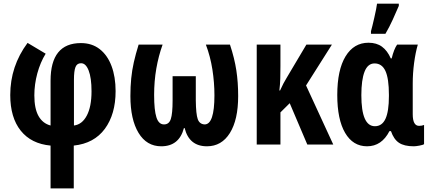

<svg xmlns="http://www.w3.org/2000/svg" viewBox="-20 -791 2355 1051"><path d="M130.9 -556.2 230 -497.1Q200.7 -449.7 184.3 -389.4Q168 -329.1 168 -269Q168 -196.3 190.9 -155.8Q213.9 -115.2 256.8 -104V-349.1Q256.8 -555.2 422.9 -555.2Q483.4 -555.2 525.9 -522Q568.4 -488.8 590.6 -429.4Q612.8 -370.1 612.8 -292Q612.8 -166 554 -85.9Q495.1 -5.9 383.8 5.9V240.2H256.8V5.9Q150.9 -3.9 93.5 -75.7Q36.1 -147.5 36.1 -271Q36.1 -428.7 130.9 -556.2ZM422.9 -444.8Q401.4 -444.8 393.1 -423.6Q384.8 -402.3 384.8 -355V-104Q429.2 -109.4 455.1 -158.2Q481 -207 481 -291Q481 -365.2 465.1 -405.5Q449.2 -445.8 422.9 -444.8Z M1238.8 -546.9Q1263.7 -471.7 1273.7 -406Q1283.7 -340.3 1283.7 -265.1Q1283.7 -135.3 1238.3 -62.7Q1192.9 9.8 1112.8 9.8Q1015.6 9.8 990.7 -89.8H986.8Q960.4 9.8 862.8 9.8Q782.7 9.8 738.3 -63.7Q693.8 -137.2 693.8 -265.1Q693.8 -316.9 698.2 -361.3Q702.6 -405.8 712.6 -450.4Q722.7 -495.1 738.8 -546.9H870.1Q847.7 -484.9 835.7 -415.8Q823.7 -346.7 823.7 -271Q823.7 -188 836.2 -148.9Q848.6 -109.9 877.9 -109.9Q905.3 -109.9 915 -139.4Q924.8 -168.9 924.8 -241.2V-374H1051.8V-241.2Q1052.7 -166 1062.5 -138.7Q1072.3 -111.3 1100.1 -109.9Q1153.8 -109.9 1153.8 -269Q1153.8 -339.4 1142.6 -410.9Q1131.3 -482.4 1106.9 -546.9Z M1796.9 -546.9 1655.3 -323.2 1804.2 0H1662.1L1565.9 -226.1L1515.1 -175.8V0H1385.3V-546.9H1515.1V-429.2Q1515.1 -393.6 1514.2 -360.6Q1513.2 -327.6 1509.3 -295.9H1513.2Q1531.7 -337.4 1549.3 -365.2L1657.2 -546.9Z M1989.3 9.8Q1912.1 9.8 1869.1 -63.7Q1826.2 -137.2 1826.2 -271Q1826.2 -408.2 1871.6 -482.7Q1917 -557.1 1997.1 -557.1Q2041.5 -557.1 2071 -535.4Q2100.6 -513.7 2119.1 -471.2H2124Q2136.2 -521.5 2153.8 -546.9H2267.1Q2254.4 -503.4 2246.8 -446.5Q2239.3 -389.6 2239.3 -334V-166Q2239.3 -102.1 2273.9 -102.1Q2289.1 -102.1 2301.3 -106.9V-2Q2295.9 2.4 2275.9 6.1Q2255.9 9.8 2245.1 9.8Q2192.4 9.8 2163.8 -9.5Q2135.3 -28.8 2120.1 -73.2H2111.8Q2069.3 9.8 1989.3 9.8ZM2032.2 -100.1Q2071.3 -100.1 2090.1 -140.6Q2108.9 -181.2 2108.9 -265.1V-272Q2108.9 -361.3 2089.8 -402.6Q2070.8 -443.8 2030.3 -443.8Q1993.2 -443.8 1975.6 -398.9Q1958 -354 1958 -270Q1958 -100.1 2032.2 -100.1ZM2010.7 -606V-620.1Q2013.7 -630.4 2018.8 -651.1Q2023.9 -671.9 2029.3 -695.8Q2034.7 -719.7 2038.8 -740.2Q2043 -760.7 2043.9 -771H2163.1V-758.8Q2147.9 -723.1 2129.6 -682.9Q2111.3 -642.6 2089.8 -606Z"/></svg>

Font: Open Sans Condensed
Style: Bold
Weight: 700
Width: 3
Designer: Monotype Design Team
Foundry: Monotype Imaging Inc.
Version: Version 3.003; ttfautohint (v1.8.4)